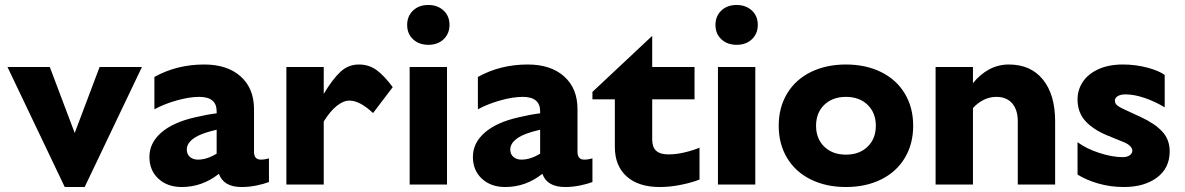

<svg xmlns="http://www.w3.org/2000/svg" viewBox="-20 -741 4757 771"><path d="M550 -472 320 10H240L10 -472H180L280 -207L380 -472Z M859 -43Q792 10 710 10Q652 10 616 -23.5Q580 -57 580 -111Q580 -167 627.5 -208.5Q675 -250 764 -270Q810 -281 850 -286V-294Q850 -352 780 -352Q740 -352 689 -337.5Q638 -323 600 -302V-432Q690 -482 800 -482Q893 -482 946.5 -434Q1000 -386 1000 -303V-132Q1000 -100 1027 -100Q1043 -100 1060 -105V-10Q1039 -2 1009.5 4Q980 10 950 10Q878 10 859 -43ZM775 -100Q811 -100 850 -124V-220Q811 -211 787 -201Q760 -190 745 -174.5Q730 -159 730 -141Q730 -122 742.5 -111Q755 -100 775 -100Z M1130 0V-472H1280V-364Q1316 -424 1347.5 -453Q1379 -482 1421 -482Q1462 -482 1493 -459Q1524 -436 1557 -391L1478 -287Q1425 -337 1383 -337Q1359 -337 1332.5 -316Q1306 -295 1280 -253V0Z M1700 -721Q1662 -721 1638.5 -698.5Q1615 -676 1615 -641Q1615 -605 1639 -583Q1663 -561 1700 -561Q1738 -561 1761.5 -583.5Q1785 -606 1785 -641Q1785 -677 1761 -699Q1737 -721 1700 -721ZM1775 0H1625V-472H1775Z M2158 -43Q2091 10 2009 10Q1951 10 1915 -23.5Q1879 -57 1879 -111Q1879 -167 1926.5 -208.5Q1974 -250 2063 -270Q2109 -281 2149 -286V-294Q2149 -352 2079 -352Q2039 -352 1988 -337.5Q1937 -323 1899 -302V-432Q1989 -482 2099 -482Q2192 -482 2245.5 -434Q2299 -386 2299 -303V-132Q2299 -100 2326 -100Q2342 -100 2359 -105V-10Q2338 -2 2308.5 4Q2279 10 2249 10Q2177 10 2158 -43ZM2074 -100Q2110 -100 2149 -124V-220Q2110 -211 2086 -201Q2059 -190 2044 -174.5Q2029 -159 2029 -141Q2029 -122 2041.5 -111Q2054 -100 2074 -100Z M2599 -342V-181Q2599 -150 2615 -135.5Q2631 -121 2664 -121Q2695 -121 2729 -129Q2763 -137 2789 -148V-20Q2759 -8 2715 1Q2671 10 2629 10Q2544 10 2496.5 -32.5Q2449 -75 2449 -151V-342H2359V-372L2599 -597V-472H2769V-342Z M2938 -721Q2900 -721 2876.5 -698.5Q2853 -676 2853 -641Q2853 -605 2877 -583Q2901 -561 2938 -561Q2976 -561 2999.5 -583.5Q3023 -606 3023 -641Q3023 -677 2999 -699Q2975 -721 2938 -721ZM3013 0H2863V-472H3013Z M3647 -236Q3647 -163 3613.5 -107Q3580 -51 3518.5 -20.5Q3457 10 3377 10Q3297 10 3235.5 -20.5Q3174 -51 3140.5 -107Q3107 -163 3107 -236Q3107 -309 3140.5 -365Q3174 -421 3235.5 -451.5Q3297 -482 3377 -482Q3457 -482 3518.5 -451.5Q3580 -421 3613.5 -365Q3647 -309 3647 -236ZM3497 -236Q3497 -288 3464 -320Q3431 -352 3377 -352Q3323 -352 3290 -320Q3257 -288 3257 -236Q3257 -184 3290 -152Q3323 -120 3377 -120Q3431 -120 3464 -152Q3497 -184 3497 -236Z M3887 -472V-407Q3915 -442 3951.5 -462Q3988 -482 4031 -482Q4119 -482 4168 -421.5Q4217 -361 4217 -254V0H4067V-254Q4067 -300 4044.5 -326Q4022 -352 3981 -352Q3954 -352 3930 -340Q3906 -328 3887 -307V0H3737V-472Z M4457 -337Q4457 -326 4465.5 -318.5Q4474 -311 4494 -302L4563 -270Q4617 -245 4647 -213Q4677 -181 4677 -133Q4677 -66 4626 -28Q4575 10 4493 10Q4439 10 4390.5 -4Q4342 -18 4307 -40V-170Q4342 -144 4394 -127Q4446 -110 4488 -110Q4506 -110 4516.5 -117.5Q4527 -125 4527 -136Q4527 -145 4518.5 -154Q4510 -163 4493 -170L4427 -197Q4369 -221 4338 -255.5Q4307 -290 4307 -342Q4307 -380 4328 -412Q4349 -444 4390.5 -463Q4432 -482 4489 -482Q4540 -482 4587 -469.5Q4634 -457 4657 -440V-310Q4617 -334 4575.5 -348Q4534 -362 4499 -362Q4480 -362 4468.5 -355Q4457 -348 4457 -337Z"/></svg>

Font: Madhuban Bold
Style: Regular
Weight: 700
Designer: jaikishan Patel
Foundry: MagicType
Version: Version 1.000